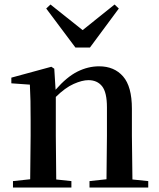

<svg xmlns="http://www.w3.org/2000/svg" viewBox="-20 -840 714 860"><path d="M206.1 -819.8 350.1 -705.1 493.2 -819.8 512.2 -801.8 382.8 -627H317.9L187 -801.8ZM456.1 0H380.9V-28.8L457 -37.1L459 -231.9V-358.9Q459 -426.3 437.3 -453.6Q415.5 -481 376 -481Q348.1 -481 310.1 -464.1Q272 -447.3 230 -405.8V-231.9L231.9 -36.1L299.8 -28.8V0H38.1V-28.8L115.2 -37.1L117.2 -231.9V-300.8Q117.2 -351.1 116.5 -387.7Q115.7 -424.3 113.8 -460.9L30.8 -466.8V-492.2L210 -541L223.1 -532.2L229 -438Q279.3 -495.6 326.9 -519.3Q374.5 -543 423.8 -543Q491.7 -543 531.2 -497.8Q570.8 -452.6 570.8 -353V-231.9L573.2 -36.1L644 -28.8V0Z"/></svg>

Font: Source Han Serif TW SemiBold
Style: Regular
Weight: 600
Designer: Ryoko NISHIZUKA Ë•øÂ°öÊ∂ºÂ≠ê (kana & ideographs); Frank Grie√ühammer (Latin, Greek & Cyrillic); Wenlong ZHANG Âº†ÊñáÈæô 
Foundry: Adobe
Version: Version 2.003;hotconv 1.1.1;makeotfexe 2.6.0